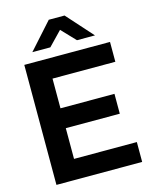

<svg xmlns="http://www.w3.org/2000/svg" viewBox="-131 -982 848 1067"><g transform="rotate(-15 293.5 -448.5)"><path d="M190.4 -576.2V-405.3H501V-291H190.4V-114.3H551.8V0H58.6V-690.4H551.8V-576.2ZM254.9 -897.5H345.7L480.5 -747.1H377L300.8 -827.1L223.6 -747.1H120.1Z"/></g></svg>

Font: Altinn-DIN Exp
Style: DINExp-Bold
Weight: 700
Width: 7
Designer: Charles Nix
Foundry: Altinn
Version: Version 2.00